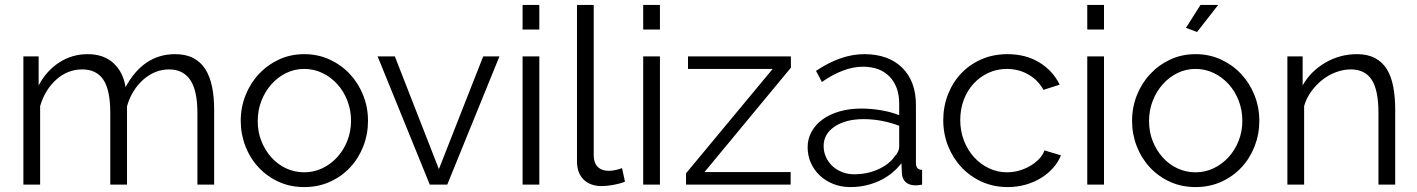

<svg xmlns="http://www.w3.org/2000/svg" viewBox="-20 -750 5758 780"><path d="M850 0H782V-291Q782 -382 753 -425Q724 -468 667 -468Q637 -468 610.5 -457Q584 -446 561.5 -426Q539 -406 522 -378.5Q505 -351 496 -318V0H428V-291Q428 -384 400 -426Q372 -468 314 -468Q255 -468 209 -427Q163 -386 143 -319V0H75V-521H137V-403Q169 -463 221 -496.5Q273 -530 336 -530Q402 -530 441.5 -493Q481 -456 490 -396Q563 -530 691 -530Q735 -530 765.5 -514Q796 -498 814.5 -468.5Q833 -439 841.5 -397.5Q850 -356 850 -305Z M1216 10Q1159 10 1112 -11.5Q1065 -33 1030.5 -70Q996 -107 977 -156Q958 -205 958 -259Q958 -314 977.5 -363Q997 -412 1031.5 -449Q1066 -486 1113 -508Q1160 -530 1216 -530Q1272 -530 1319.5 -508Q1367 -486 1401.5 -449Q1436 -412 1455.5 -363Q1475 -314 1475 -259Q1475 -205 1456 -156Q1437 -107 1402.5 -70Q1368 -33 1320.5 -11.5Q1273 10 1216 10ZM1027 -258Q1027 -214 1042 -176.5Q1057 -139 1082.5 -110.5Q1108 -82 1142.5 -66Q1177 -50 1216 -50Q1255 -50 1289.5 -66.5Q1324 -83 1350 -111.5Q1376 -140 1391 -178Q1406 -216 1406 -260Q1406 -303 1391 -341.5Q1376 -380 1350 -408.5Q1324 -437 1289.5 -453.5Q1255 -470 1216 -470Q1177 -470 1143 -453.5Q1109 -437 1083 -408Q1057 -379 1042 -340.5Q1027 -302 1027 -258Z M1726 0 1514 -521H1584L1763 -63L1943 -521H2009L1797 0Z M2103 0V-521H2171V0ZM2103 -630V-730H2171V-630Z M2324 -730H2392V-118Q2392 -89 2408 -72.5Q2424 -56 2453 -56Q2464 -56 2479 -59Q2494 -62 2507 -67L2519 -12Q2500 -4 2472.5 1Q2445 6 2425 6Q2378 6 2351 -20.5Q2324 -47 2324 -95Z M2593 0V-521H2661V0ZM2593 -630V-730H2661V-630Z M2767 -46 3119 -470H2775V-521H3193V-475L2842 -51H3192V0H2767Z M3434 10Q3397 10 3365.5 -2.5Q3334 -15 3310.5 -37Q3287 -59 3274 -88.5Q3261 -118 3261 -152Q3261 -186 3277 -215Q3293 -244 3322 -265Q3351 -286 3391 -297.5Q3431 -309 3479 -309Q3519 -309 3560 -302Q3601 -295 3633 -282V-329Q3633 -398 3594 -438.5Q3555 -479 3486 -479Q3446 -479 3404 -463Q3362 -447 3319 -417L3295 -462Q3396 -530 3491 -530Q3589 -530 3645 -475Q3701 -420 3701 -323V-88Q3701 -60 3726 -60V0Q3709 3 3700 3Q3674 3 3659.5 -10Q3645 -23 3644 -46L3642 -87Q3606 -40 3551.5 -15Q3497 10 3434 10ZM3450 -42Q3503 -42 3547.5 -62Q3592 -82 3615 -115Q3624 -124 3628.5 -134.5Q3633 -145 3633 -154V-239Q3599 -252 3562.5 -259Q3526 -266 3488 -266Q3416 -266 3371 -236Q3326 -206 3326 -157Q3326 -133 3335.5 -112Q3345 -91 3361.5 -75.5Q3378 -60 3401 -51Q3424 -42 3450 -42Z M3812 -262Q3812 -317 3831 -366Q3850 -415 3884.5 -451.5Q3919 -488 3967 -509Q4015 -530 4073 -530Q4147 -530 4202 -496.5Q4257 -463 4285 -406L4219 -385Q4197 -425 4157.5 -447.5Q4118 -470 4070 -470Q4030 -470 3995.5 -454Q3961 -438 3935.5 -410.5Q3910 -383 3895.5 -345Q3881 -307 3881 -262Q3881 -218 3896 -179Q3911 -140 3937 -111.5Q3963 -83 3997.5 -66.5Q4032 -50 4071 -50Q4096 -50 4120.5 -57Q4145 -64 4166 -76.5Q4187 -89 4202 -105Q4217 -121 4223 -139L4290 -119Q4279 -91 4258 -67.5Q4237 -44 4208.5 -26.5Q4180 -9 4145.5 0.5Q4111 10 4074 10Q4017 10 3969 -11.5Q3921 -33 3886 -70.5Q3851 -108 3831.5 -157Q3812 -206 3812 -262Z M4397 0V-521H4465V0ZM4397 -630V-730H4465V-630Z M4843 -620 4798 -637 4857 -730H4929ZM4837 10Q4780 10 4733 -11.5Q4686 -33 4651.5 -70Q4617 -107 4598 -156Q4579 -205 4579 -259Q4579 -314 4598.5 -363Q4618 -412 4652.5 -449Q4687 -486 4734 -508Q4781 -530 4837 -530Q4893 -530 4940.5 -508Q4988 -486 5022.5 -449Q5057 -412 5076.5 -363Q5096 -314 5096 -259Q5096 -205 5077 -156Q5058 -107 5023.5 -70Q4989 -33 4941.5 -11.5Q4894 10 4837 10ZM4648 -258Q4648 -214 4663 -176.5Q4678 -139 4703.5 -110.5Q4729 -82 4763.5 -66Q4798 -50 4837 -50Q4876 -50 4910.5 -66.5Q4945 -83 4971 -111.5Q4997 -140 5012 -178Q5027 -216 5027 -260Q5027 -303 5012 -341.5Q4997 -380 4971 -408.5Q4945 -437 4910.5 -453.5Q4876 -470 4837 -470Q4798 -470 4764 -453.5Q4730 -437 4704 -408Q4678 -379 4663 -340.5Q4648 -302 4648 -258Z M5648 0H5580V-291Q5580 -384 5552.5 -426Q5525 -468 5468 -468Q5438 -468 5408 -457Q5378 -446 5352.5 -426Q5327 -406 5307 -378.5Q5287 -351 5278 -319V0H5210V-521H5272V-403Q5304 -460 5363.5 -495Q5423 -530 5493 -530Q5536 -530 5566 -514Q5596 -498 5614 -469Q5632 -440 5640 -398Q5648 -356 5648 -305Z"/></svg>

Font: Boldmen
Style: Regular
Weight: 400
Designer: Matt McInerney, Pablo Impallari, Rodrigo Fuenzalida
Foundry: LIVING CONCEPT
Version: Version 1.000